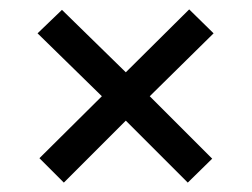

<svg xmlns="http://www.w3.org/2000/svg" viewBox="-20 -547 536 409"><path d="M432 -209 380 -158 248 -290 116 -158 64 -210 197 -342 60 -476 112 -526 248 -393 383 -527 435 -476 299 -342Z"/></svg>

Font: Hind Siliguri Fixed
Style: Regular
Weight: 400
Designer: Jyotish Sonowal
Foundry: Indian Type Foundry
Version: Version 1.001;October 28, 2021;FontCreator 12.0.0.2565 64-bi